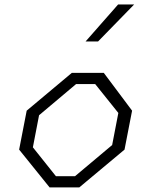

<svg xmlns="http://www.w3.org/2000/svg" viewBox="-20 -818 660 838"><path d="M196.5 0H326L523.5 -165L556.5 -335L433 -500H293.5L96.5 -335L63.5 -165ZM123.5 -175 150.5 -315 312 -451H395.5L496.5 -325L469.5 -185L307.5 -49H224ZM353.5 -637 495.5 -798.5H565.5L408 -637Z"/></svg>

Font: Monaspace Krypton ExtraLight
Style: Italic
Weight: 200
Italic angle: -11°
Designer: Riley Cran & the Lettermatic Team
Foundry: Lettermatic
Version: Version 1.101 (Monaspace Krypton)